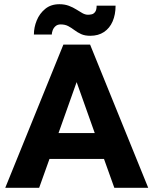

<svg xmlns="http://www.w3.org/2000/svg" viewBox="-20 -892 729 912"><path d="M5 0 281 -680H408L684 0H523L474 -137H215L166 0ZM258 -260H430L344 -502ZM409 -722Q383 -722 365.5 -730Q348 -738 333.5 -749Q319 -760 304 -768Q289 -776 268 -776Q253 -776 243.5 -767.5Q234 -759 230 -747.5Q226 -736 226 -728H141Q141 -762 154.5 -795Q168 -828 195 -850Q222 -872 262 -872Q287 -872 307 -864.5Q327 -857 342.5 -847Q358 -837 371.5 -829.5Q385 -822 398 -822Q406 -822 415.5 -824Q425 -826 432 -835.5Q439 -845 439 -865H529Q529 -823 515 -790.5Q501 -758 474 -740Q447 -722 409 -722Z"/></svg>

Font: Teachers
Style: Regular
Weight: 400
Designer: Alfredo Marco Pradil, Chank Diesel
Version: Version 1.001